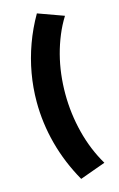

<svg xmlns="http://www.w3.org/2000/svg" viewBox="-137 -861 637 1031"><g transform="rotate(-15 181.0 -345.0)"><path d="M180 115Q118 5.5 87 -110.8Q56 -227 56 -346Q56 -425 69.8 -503Q83.5 -581 111 -657Q138.5 -733 180 -805L322.5 -753.5Q295.5 -710.5 275.5 -662Q255.5 -613.5 242 -561.8Q228.5 -510 222 -456.2Q215.5 -402.5 215.5 -348Q215.5 -238 242.5 -131.8Q269.5 -25.5 322.5 63.5Z"/></g></svg>

Font: Geologica Thin Roman ExtraBold
Style: Regular
Weight: 800
Version: Version 1.010;gftools[0.9.28]